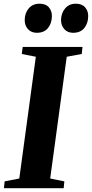

<svg xmlns="http://www.w3.org/2000/svg" viewBox="-34 -990 484 1010"><path d="M-13.5 0 -9.5 -36 67.5 -51 154.5 -691.5 80.5 -706 85.5 -743H400L396 -706L317 -691.5L230 -51L304.5 -36L301 0ZM159.5 -817.5Q130.5 -817.5 113 -836.8Q95.5 -856 96 -885.5Q96.5 -922 117.5 -946.2Q138.5 -970.5 173.5 -970.5Q207 -970.5 223.2 -951.2Q239.5 -932 239 -904.5Q238.5 -867.5 218.5 -842.5Q198.5 -817.5 159.5 -817.5ZM350.5 -817.5Q321.5 -817.5 304.2 -836.8Q287 -856 287 -885.5Q288 -922 309 -946.2Q330 -970.5 364.5 -970.5Q397.5 -970.5 414 -951.2Q430.5 -932 430 -904.5Q429.5 -867.5 409.5 -842.5Q389.5 -817.5 350.5 -817.5Z"/></svg>

Font: Merriweather 72pt ExtraBold
Style: Italic
Weight: 800
Italic angle: -7.8°
Version: Version 2.101